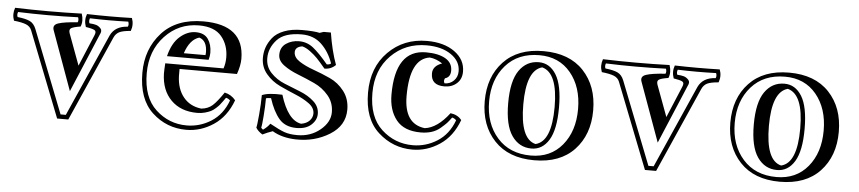

<svg xmlns="http://www.w3.org/2000/svg" viewBox="-64 -652 3904 873"><g transform="rotate(5 1888.0 -215.0)"><path d="M-23 -451Q129 -446 281 -451Q292 -418 281 -392Q249 -387 238.5 -380.5Q228 -374 234 -357L287 -214L347 -357Q355 -375 346 -381Q337 -387 305 -392Q294 -422 305 -451Q407 -448 510 -451Q521 -422 510 -392Q473 -389 457.5 -381Q442 -373 434 -355L262 34H211L58 -356Q51 -373 32.5 -380.5Q14 -388 -23 -392Q-34 -421 -23 -451ZM266 -433Q129 -428 -8 -433Q-13 -420 -8 -410Q29 -406 48 -397Q67 -388 77 -363L225 14H249L416 -363Q437 -407 495 -410Q500 -420 495 -433Q408 -430 320 -433Q315 -420 320 -410Q339 -409 350.5 -405.5Q362 -402 371.5 -391.5Q381 -381 371 -363L258 -95L161 -363Q151 -388 178 -397Q205 -406 266 -410Q271 -420 266 -433Z M805 -412Q844 -412 861.5 -387Q879 -362 879 -324Q879 -310 874 -292H684Q699 -353 733 -382.5Q767 -412 805 -412ZM679 -259H945Q953 -283 953 -309Q953 -366 920.5 -405Q888 -444 817 -444Q725 -444 662 -377Q599 -310 599 -207Q599 -97 659 -41.5Q719 14 800 14Q860 14 911.5 -18.5Q963 -51 987 -116Q980 -124 968 -127Q966 -124 956.5 -111Q947 -98 942.5 -92.5Q938 -87 926.5 -76.5Q915 -66 904.5 -61Q894 -56 878 -51.5Q862 -47 843 -47Q768 -47 723.5 -91.5Q679 -136 677 -212Q677 -229 679 -259ZM960 -150Q991 -143 1010 -119Q982 -43 924 -4.5Q866 34 800 34Q710 34 644.5 -26.5Q579 -87 579 -207Q579 -316 646 -390Q713 -464 836 -464Q1022 -464 1022 -309Q1022 -279 1008 -239H746V-207Q748 -148 778 -111Q808 -74 860 -68Q891 -71 911 -89Q931 -107 960 -150ZM859 -324Q859 -378 823 -389Q780 -376 759 -312H858Q858 -314 858.5 -318Q859 -322 859 -324Z M1305 14Q1366 14 1409.5 -22Q1453 -58 1453 -103Q1453 -147 1426 -179Q1399 -211 1361 -228.5Q1323 -246 1284.5 -261Q1246 -276 1219 -296Q1192 -316 1192 -343Q1192 -377 1217.5 -394.5Q1243 -412 1277 -412Q1313 -412 1341.5 -389.5Q1370 -367 1411 -318Q1424 -318 1430 -324Q1412 -376 1376.5 -410Q1341 -444 1286 -444Q1207 -444 1173 -406.5Q1139 -369 1139 -323Q1139 -284 1165 -256.5Q1191 -229 1228 -214Q1265 -199 1301.5 -184.5Q1338 -170 1364 -146.5Q1390 -123 1390 -90Q1390 -62 1366 -40Q1342 -18 1299 -18Q1247 -18 1219 -51Q1191 -84 1172 -143Q1155 -143 1149 -140Q1149 -105 1145.5 -59.5Q1142 -14 1139 -6Q1142 -1 1148 3Q1168 -11 1179 -27Q1222 -3 1246 5.5Q1270 14 1305 14ZM1193 6Q1169 14 1147 25Q1125 11 1117 -4Q1120 -13 1124.5 -63.5Q1129 -114 1129 -153Q1158 -166 1222 -163Q1257 -49 1318 -39Q1343 -43 1356.5 -57.5Q1370 -72 1370 -90Q1370 -116 1344 -135Q1318 -154 1281.5 -169Q1245 -184 1208 -201.5Q1171 -219 1145 -250Q1119 -281 1119 -323Q1119 -347 1126.5 -369.5Q1134 -392 1151.5 -414.5Q1169 -437 1203.5 -450.5Q1238 -464 1286 -464Q1340 -464 1366 -458L1384 -464H1417Q1430 -381 1453 -319Q1432 -298 1402 -298Q1377 -328 1363 -342.5Q1349 -357 1329.5 -371.5Q1310 -386 1293 -390Q1261 -385 1261 -361Q1261 -337 1288 -319.5Q1315 -302 1353 -288.5Q1391 -275 1429.5 -257.5Q1468 -240 1495 -205Q1522 -170 1522 -121Q1522 -48 1454 -6Q1386 36 1300 34Q1236 32 1193 6Z M1977 -339Q1977 -309 1952 -302Q1945 -289 1952 -279Q1977 -279 1994 -296Q2011 -313 2011 -339Q2011 -385 1968 -414.5Q1925 -444 1856 -444Q1759 -444 1694 -378.5Q1629 -313 1629 -207Q1629 -97 1689.5 -41.5Q1750 14 1832 14Q1892 14 1943.5 -18.5Q1995 -51 2019 -116Q2012 -124 2000 -127Q1987 -109 1979 -100.5Q1971 -92 1953 -76.5Q1935 -61 1912.5 -54Q1890 -47 1863 -47Q1787 -47 1751.5 -91.5Q1716 -136 1716 -207Q1716 -412 1856 -412Q1912 -412 1944.5 -393.5Q1977 -375 1977 -339ZM1991 -146Q2024 -142 2042 -119Q2014 -43 1956 -4.5Q1898 34 1832 34Q1743 34 1676 -26.5Q1609 -87 1609 -207Q1609 -322 1679.5 -393Q1750 -464 1856 -464Q1934 -464 1982.5 -429Q2031 -394 2031 -339Q2031 -305 2008.5 -285Q1986 -265 1952 -265Q1891 -265 1891 -319Q1891 -353 1933 -368Q1905 -387 1875 -390Q1785 -377 1785 -207Q1785 -79 1880 -68Q1937 -75 1991 -146Z M2371 -412Q2421 -412 2450.5 -364Q2480 -316 2480 -215Q2480 -114 2450.5 -66Q2421 -18 2371 -18Q2315 -18 2281.5 -66Q2248 -114 2248 -215Q2248 -316 2281.5 -364Q2315 -412 2371 -412ZM2371 14Q2461 14 2514 -50Q2567 -114 2567 -215Q2567 -316 2514 -380Q2461 -444 2371 -444Q2274 -444 2217.5 -380Q2161 -316 2161 -215Q2161 -114 2217.5 -50Q2274 14 2371 14ZM2388 -464Q2506 -464 2571 -395Q2636 -326 2636 -215Q2636 -104 2571 -35Q2506 34 2388 34Q2271 34 2206 -35Q2141 -104 2141 -215Q2141 -326 2206 -395Q2271 -464 2388 -464ZM2317 -215Q2317 -57 2388 -40Q2460 -57 2460 -215Q2460 -371 2388 -390Q2317 -371 2317 -215Z M2660 -451Q2812 -446 2964 -451Q2975 -418 2964 -392Q2932 -387 2921.5 -380.5Q2911 -374 2917 -357L2970 -214L3030 -357Q3038 -375 3029 -381Q3020 -387 2988 -392Q2977 -422 2988 -451Q3090 -448 3193 -451Q3204 -422 3193 -392Q3156 -389 3140.5 -381Q3125 -373 3117 -355L2945 34H2894L2741 -356Q2734 -373 2715.5 -380.5Q2697 -388 2660 -392Q2649 -421 2660 -451ZM2949 -433Q2812 -428 2675 -433Q2670 -420 2675 -410Q2712 -406 2731 -397Q2750 -388 2760 -363L2908 14H2932L3099 -363Q3120 -407 3178 -410Q3183 -420 3178 -433Q3091 -430 3003 -433Q2998 -420 3003 -410Q3022 -409 3033.5 -405.5Q3045 -402 3054.5 -391.5Q3064 -381 3054 -363L2941 -95L2844 -363Q2834 -388 2861 -397Q2888 -406 2949 -410Q2954 -420 2949 -433Z M3492 -412Q3542 -412 3571.5 -364Q3601 -316 3601 -215Q3601 -114 3571.5 -66Q3542 -18 3492 -18Q3436 -18 3402.5 -66Q3369 -114 3369 -215Q3369 -316 3402.5 -364Q3436 -412 3492 -412ZM3492 14Q3582 14 3635 -50Q3688 -114 3688 -215Q3688 -316 3635 -380Q3582 -444 3492 -444Q3395 -444 3338.5 -380Q3282 -316 3282 -215Q3282 -114 3338.5 -50Q3395 14 3492 14ZM3509 -464Q3627 -464 3692 -395Q3757 -326 3757 -215Q3757 -104 3692 -35Q3627 34 3509 34Q3392 34 3327 -35Q3262 -104 3262 -215Q3262 -326 3327 -395Q3392 -464 3509 -464ZM3438 -215Q3438 -57 3509 -40Q3581 -57 3581 -215Q3581 -371 3509 -390Q3438 -371 3438 -215Z"/></g></svg>

Font: Jacques Francois Shadow
Style: Regular
Weight: 400
Designer: Alexei Vanyashin, Nikita Kanarev (i@xarsok.ru)
Foundry: Cyreal (www.cyreal.org)
Version: Version 1.003